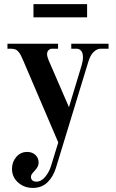

<svg xmlns="http://www.w3.org/2000/svg" viewBox="-20 -668 564 930"><path d="M16.1 -432.1V-456.1H261.2V-432.1H231.9Q222.7 -432.1 215.3 -425Q208 -418 208 -405.8Q208 -395 214.8 -377.9L314 -148.9L375 -350.1Q381.8 -372.6 381.8 -391.1Q381.8 -411.1 373.3 -421.6Q364.7 -432.1 351.1 -432.1H325.2V-456.1H505.9V-432.1H467.8Q450.2 -432.1 433.8 -416.5Q417.5 -400.9 408.2 -370.1L251 145Q237.8 188 210 215.1Q182.1 242.2 139.2 242.2Q96.7 242.2 67.4 215.8Q38.1 189.5 38.1 149.9Q38.1 116.7 58.8 92.3Q79.6 67.9 111.8 67.9Q136.2 67.9 151.6 82.5Q167 97.2 167 119.1Q167 134.8 157.7 147Q148.4 159.2 139.2 168.9Q129.9 178.7 129.9 189Q129.9 199.2 136.7 205.6Q143.6 211.9 155.8 211.9Q179.7 211.9 199 188.5Q218.3 165 227.1 136.2L262.2 22L92.8 -374Q85.4 -391.1 81.1 -399.7Q76.7 -408.2 69.6 -417Q62.5 -425.8 53.2 -429Q43.9 -432.1 30.8 -432.1ZM142.1 -584V-647.9H401.9V-584Z"/></svg>

Font: Flanker Steampunk
Style: Bold
Weight: 700
Designer: Alexey Kryukov, Leonardo Di Lena
Foundry: Alexey Kryukov, Leonardo Di Lena
Version: 1.210